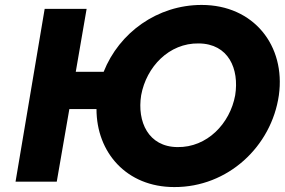

<svg xmlns="http://www.w3.org/2000/svg" viewBox="-20 -736 1154 778"><path d="M161 -700 43 0H210L261 -294H371C371 -118 493 22 686 22C903 23 1080 -142 1110 -350C1138 -551 1008 -716 797 -716C618 -716 463 -604 400 -445H287L331 -700ZM552 -350C573 -465 665 -562 785 -560C906 -559 950 -457 933 -350C912 -235 819 -138 699 -140C581 -141 535 -243 552 -350Z"/></svg>

Font: Jost*
Style: Bold Italic
Weight: 700
Italic angle: -10°
Version: Version 3.7